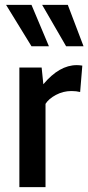

<svg xmlns="http://www.w3.org/2000/svg" viewBox="-20 -773 365 793"><path d="M60 -494H152L159 -425Q225 -504 297 -504Q308 -504 320 -502L311 -393Q295 -397 275 -397Q241 -397 211 -381Q181 -365 168 -344V0H60ZM110 -582 5 -753H110L182 -582ZM253 -582 154 -753H260L325 -582Z"/></svg>

Font: Cabin Medium
Style: Regular
Weight: 500
Designer: Pablo Impallari
Foundry: Pablo Impallari. http://www.impallari.com Igino Marini. http://www.ikern.com
Version: Version 2.200